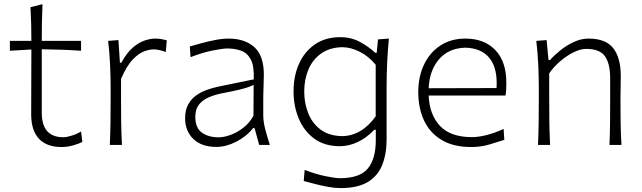

<svg xmlns="http://www.w3.org/2000/svg" viewBox="-20 -708 3138 938"><path d="M280.8 10.3Q208.5 10.3 170.4 -30Q132.3 -70.3 132.3 -150.4Q132.3 -241.7 132.8 -324.5Q133.3 -407.2 133.3 -466.3L28.3 -460V-508.3H133.3Q133.3 -551.8 132.3 -591.1Q131.3 -630.4 128.9 -672.9L187.5 -687.5Q185.5 -636.7 184.8 -597.2Q184.1 -557.6 184.1 -508.3H376V-460Q328.6 -463.4 279.8 -465.1Q231 -466.8 184.1 -467.3V-156.7Q184.1 -37.6 289.6 -37.6Q306.2 -37.6 331.5 -45.7Q356.9 -53.7 376 -65.9L382.3 -14.6Q368.2 -6.8 339.1 1.7Q310.1 10.3 280.8 10.3Z M516.6 0Q519 -57.1 519.8 -110.1Q520.5 -163.1 520.5 -226.1V-277.3Q520.5 -332.5 517.8 -391.6Q515.1 -450.7 508.3 -508.3L558.6 -512.2L565.9 -401.4H572.8Q599.1 -450.2 628.9 -475.6Q658.7 -501 687.3 -510.3Q715.8 -519.5 737.8 -519.5Q753.4 -519.5 767.6 -517.1Q781.7 -514.6 794.9 -510.7L790 -454.1Q775.4 -459.5 759.8 -463.1Q744.1 -466.8 731 -466.8Q712.4 -466.8 685.8 -457.8Q659.2 -448.7 629.4 -418.2Q599.6 -387.7 571.3 -322.8V-224.6Q571.3 -162.6 572 -109.9Q572.8 -57.1 575.7 0Z M1037.6 9.8Q964.4 9.8 924.3 -29.3Q884.3 -68.4 884.3 -130.4Q884.3 -170.9 899.7 -198.2Q915 -225.6 939.5 -242.7Q963.9 -259.8 992.2 -269.5Q1020.5 -279.3 1046.4 -284.7L1219.7 -320.3Q1222.2 -385.3 1205.1 -417.5Q1188 -449.7 1157.7 -460.4Q1127.4 -471.2 1090.3 -471.2Q1068.4 -471.2 1018.3 -461.2Q968.3 -451.2 911.1 -428.7L907.2 -481Q930.7 -487.8 963.6 -496.8Q996.6 -505.9 1031.7 -512.7Q1066.9 -519.5 1096.7 -519.5Q1175.8 -519.5 1222.4 -477.8Q1269 -436 1269 -343.3Q1269 -320.8 1267.6 -286.1Q1266.1 -251.5 1266.1 -216.8V-146Q1266.1 -114.3 1275.4 -78.1Q1284.7 -42 1298.3 0H1246.1L1223.6 -82.5H1216.8Q1184.1 -41 1134 -15.6Q1084 9.8 1037.6 9.8ZM1048.3 -37.1Q1073.2 -37.1 1105.5 -48.6Q1137.7 -60.1 1168.2 -83.5Q1198.7 -106.9 1218.3 -142.6L1219.2 -293Q1210 -288.6 1194.6 -283Q1179.2 -277.3 1149.4 -270Q1119.6 -262.7 1065.9 -252.4Q1030.8 -245.6 1000.7 -232.9Q970.7 -220.2 952.4 -197.5Q934.1 -174.8 934.1 -137.7Q934.1 -83 966.3 -60.1Q998.5 -37.1 1048.3 -37.1Z M1643.1 210.9Q1615.7 210.9 1582.3 204.8Q1548.8 198.7 1517.3 190.4Q1485.8 182.1 1463.9 176.3L1468.3 122.1Q1522.5 143.1 1570.8 152.8Q1619.1 162.6 1640.1 162.6Q1737.3 162.6 1776.6 115.7Q1815.9 68.8 1815.9 -23.9V-74.2H1808.6Q1771.5 -34.7 1727.8 -14.2Q1684.1 6.3 1640.6 6.3Q1565.4 6.3 1515.1 -30.8Q1464.8 -67.9 1439.5 -128.9Q1414.1 -189.9 1414.1 -261.7Q1414.1 -337.4 1441.2 -397.2Q1468.3 -457 1519.3 -491.7Q1570.3 -526.4 1642.1 -526.4Q1696.3 -526.4 1739.5 -502.7Q1782.7 -479 1813 -450.2H1820.3L1826.7 -515.6L1879.9 -519.5Q1874 -460 1871.3 -399.2Q1868.7 -338.4 1868.7 -281.2V-27.3Q1868.7 44.4 1847.2 98.1Q1825.7 151.9 1776.4 181.4Q1727.1 210.9 1643.1 210.9ZM1650.9 -43Q1746.6 -43.9 1815.4 -139.6V-391.6Q1780.8 -433.6 1737.1 -455.3Q1693.4 -477.1 1652.8 -477.5Q1590.3 -476.1 1548.8 -446.5Q1507.3 -417 1486.8 -368.4Q1466.3 -319.8 1466.3 -260.7Q1466.3 -204.1 1485.8 -154.8Q1505.4 -105.5 1546.1 -75Q1586.9 -44.4 1650.9 -43Z M2282.2 10.3Q2194.8 10.3 2137.2 -24.4Q2079.6 -59.1 2051.5 -119.6Q2023.4 -180.2 2023.4 -257.8Q2023.4 -334 2051.8 -393.1Q2080.1 -452.1 2131.8 -485.8Q2183.6 -519.5 2253.4 -519.5Q2346.2 -519.5 2399.9 -463.4Q2453.6 -407.2 2453.6 -304.2Q2453.6 -286.1 2452.9 -271Q2452.1 -255.9 2449.7 -241.2H2074.2Q2078.1 -147.5 2129.6 -92.8Q2181.2 -38.1 2285.6 -38.1Q2318.4 -38.1 2358.9 -48.6Q2399.4 -59.1 2440.4 -78.1L2443.8 -24.9Q2414.1 -15.1 2371.8 -2.4Q2329.6 10.3 2282.2 10.3ZM2405.8 -277.8Q2411.6 -372.6 2372.6 -422.6Q2333.5 -472.7 2254.4 -475.1Q2171.9 -473.1 2125 -418.7Q2078.1 -364.3 2074.2 -276.9Z M2608.4 0Q2610.8 -57.1 2611.6 -110.1Q2612.3 -163.1 2612.3 -226.1V-277.3Q2612.3 -332.5 2609.6 -391.6Q2606.9 -450.7 2600.1 -508.3L2650.4 -512.2L2659.7 -414.6H2667Q2686 -436.5 2716.1 -460.9Q2746.1 -485.4 2782.2 -502.4Q2818.4 -519.5 2855 -519.5Q2939.5 -519.5 2976.1 -472.4Q3012.7 -425.3 3012.7 -336.9Q3012.7 -304.2 3012 -275.9Q3011.2 -247.6 3011.2 -226.1Q3011.2 -163.1 3012 -110.1Q3012.7 -57.1 3016.1 0H2957.5Q2960 -57.1 2960.4 -109.9Q2960.9 -162.6 2960.9 -224.6V-326.2Q2960.9 -397 2935.5 -433.1Q2910.2 -469.2 2843.8 -469.2Q2816.9 -469.2 2783.9 -453.4Q2751 -437.5 2719 -410.6Q2687 -383.8 2663.1 -349.6V-224.6Q2663.1 -162.6 2663.8 -109.9Q2664.6 -57.1 2667.5 0Z"/></svg>

Font: Pinar-FD Light
Style: Regular
Weight: 300
Designer: Amin Abedi
Version: Version 2.000